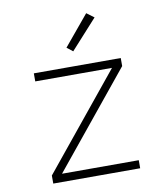

<svg xmlns="http://www.w3.org/2000/svg" viewBox="-84 -823 768 892"><g transform="rotate(-10 300.0 -376.5)"><path d="M95 0V-38L457 -482H95V-520H505V-482L143 -38H505V0ZM293 -589 265 -611 383 -753 418 -727Z"/></g></svg>

Font: Iosevka Extralight Extended
Style: Regular
Weight: 200
Width: 7
Monospace: yes
Designer: Belleve Invis
Foundry: Belleve Invis
Version: Version 32.5.0; ttfautohint (v1.8.4)